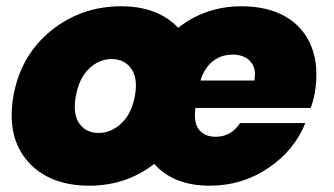

<svg xmlns="http://www.w3.org/2000/svg" viewBox="-20 -588 1071 615"><path d="M412.1 -280.8Q422.4 -337.9 400.1 -368.4Q377.9 -398.9 337.9 -398.9Q297.9 -398.9 265.6 -368.4Q233.4 -337.9 223.1 -280.8Q212.4 -223.1 233.9 -192.6Q255.4 -162.1 295.9 -162.1Q335.4 -162.1 368.4 -192.6Q401.4 -223.1 412.1 -280.8ZM622.1 -330.1H794.9Q801.8 -370.1 781.7 -391.6Q761.7 -413.1 725.1 -413.1Q688.5 -413.1 661.6 -391.8Q634.8 -370.6 622.1 -330.1ZM22.9 -280.8Q46.9 -411.6 143.6 -489.7Q240.2 -567.9 368.2 -567.9Q484.9 -567.9 550.8 -499Q638.7 -567.9 753.9 -567.9Q837.4 -567.9 895.5 -534.2Q953.6 -500.5 978.3 -436.8Q1002.9 -373 987.8 -288.1Q982.9 -261.7 975.1 -242.2H606Q599.6 -194.3 617.9 -172.1Q636.2 -149.9 670.9 -149.9Q720.2 -149.9 749 -193.8H958Q922.9 -106 839.1 -49.6Q755.4 6.8 651.9 6.8Q536.1 6.8 474.1 -63Q383.8 6.8 266.1 6.8Q137.7 6.8 69.1 -71Q0.5 -148.9 22.9 -280.8Z"/></svg>

Font: Poppins ExtraBold
Style: Italic
Weight: 800
Italic angle: -10°
Designer: Ninad Kale (Devanagari), Jonny Pinhorn (Latin)
Foundry: Indian Type Foundry
Version: Version 3.200;PS 1.000;hotconv 16.6.54;makeotf.lib2.5.65590